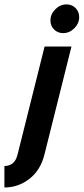

<svg xmlns="http://www.w3.org/2000/svg" viewBox="-99 -626 376 863"><path d="M-79.2 216.7V120.1Q-32.6 120.1 -20.1 68.8L101.4 -416.7H222.2L100.7 68.8Q83.3 138.9 33.3 177.8Q-16.7 216.7 -79.2 216.7ZM184.7 -477.1Q161.1 -477.1 144.4 -493.1Q127.8 -509 127.8 -534Q127.8 -562.5 149.7 -584.4Q171.5 -606.2 200 -606.2Q224.3 -606.2 240.6 -589.9Q256.9 -573.6 256.9 -549.3Q256.9 -520.8 235.1 -499Q213.2 -477.1 184.7 -477.1Z"/></svg>

Font: Afacad
Style: Bold Italic
Weight: 700
Italic angle: -14°
Designer: Kristian Moeller
Foundry: Dicotype
Version: Version 1.000; ttfautohint (v1.8.4.7-5d5b)